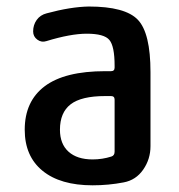

<svg xmlns="http://www.w3.org/2000/svg" viewBox="-20 -550 540 580"><path d="M297.9 -259.8Q225.6 -259.8 193.4 -234.9Q161.1 -210 161.1 -158.2Q161.1 -115.2 187 -91.8Q212.9 -68.4 259.8 -68.4Q289.1 -68.4 316.4 -77.1Q326.2 -80.1 326.2 -91.8V-249Q326.2 -259.8 315.4 -259.8ZM259.8 9.8Q162.1 9.8 108.4 -34.2Q54.7 -78.1 54.7 -158.2Q54.7 -244.1 115.2 -289.6Q175.8 -335 297.9 -335H315.4Q326.2 -335 326.2 -345.7V-351.6Q326.2 -410.2 310.5 -429.2Q294.9 -448.2 242.2 -448.2Q193.4 -448.2 120.1 -425.8Q105.5 -420.9 92.8 -430.2Q80.1 -439.5 80.1 -455.1Q80.1 -474.6 90.8 -489.7Q101.6 -504.9 121.1 -509.8Q193.4 -529.3 248 -530.3Q358.4 -530.3 396.5 -490.2Q434.6 -450.2 434.6 -332V-108.4Q434.6 -69.3 412.6 -37.6Q390.6 -5.9 353.5 1Q307.6 9.8 259.8 9.8Z"/></svg>

Font: Rounded-X Mgen+ 1mn medium
Style: Regular
Weight: 500
Designer: [Source Han Sans]
Ryoko NISHIZUKA  (kana & ideographs); Paul D. Hunt (Latin, Greek & Cyrillic); Wenlong ZHANG  (bopomofo
Version: Version 1.059.20150602